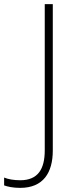

<svg xmlns="http://www.w3.org/2000/svg" viewBox="-114 -734 374 931"><path d="M-16 177C96 177 142 103 142 -4V-714H103V-5C103 86 70 140 -16 140C-47 140 -75 135 -94 127V165C-77 171 -52 177 -16 177Z"/></svg>

Font: Noto Sans Gurmukhi ExtraLight
Style: Regular
Weight: 200
Designer: Jelle Bosma - Monotype Design Team
Foundry: Monotype Imaging Inc.
Version: Version 2.004